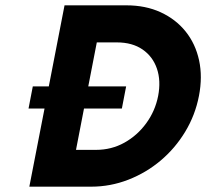

<svg xmlns="http://www.w3.org/2000/svg" viewBox="-20 -700 773 720"><path d="M90 0 147 -293H87L103 -376H163L222 -680H454Q526 -680 582.5 -654Q639 -628 676 -582Q713 -536 726.5 -474Q740 -412 726 -340Q712 -268 674.5 -206Q637 -144 582.5 -98Q528 -52 461 -26Q394 0 322 0ZM265 -138H340Q398 -138 446.5 -165Q495 -192 528.5 -238Q562 -284 573 -340Q584 -397 568.5 -442.5Q553 -488 514.5 -514.5Q476 -541 418 -541H343L311 -376H453L437 -293H295Z"/></svg>

Font: Teachers
Style: Italic
Weight: 400
Italic angle: -11°
Designer: Alfredo Marco Pradil, Chank Diesel
Version: Version 1.001